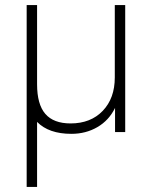

<svg xmlns="http://www.w3.org/2000/svg" viewBox="-20 -520 601 756"><path d="M473 -500V0H433V-95Q409 -46 363.5 -19.5Q318 7 261 7Q172 7 126 -40V216H85V-500H126V-188Q126 -109 158.5 -71.5Q191 -34 258 -34Q337 -34 384.5 -83.5Q432 -133 432 -215V-500Z"/></svg>

Font: MuliDisplayVN ExtraLight
Style: Regular
Weight: 200
Designer: Vernon Adams
Foundry: Vernon Adams
Version: Version 2.100